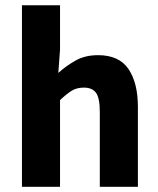

<svg xmlns="http://www.w3.org/2000/svg" viewBox="-20 -721 611 741"><path d="M64.7 0V-700.6H211.7V-529.4L205.1 -439.6Q233.4 -465.4 270.5 -486.7Q307.6 -508.1 358.3 -508.1Q439.7 -508.1 475.9 -454.6Q512.2 -401 512.2 -308V0H365.2V-289.2Q365.2 -342.8 350.5 -362.9Q335.9 -382.9 303.5 -382.9Q275.8 -382.9 256.1 -370.4Q236.4 -358 211.7 -334.7V0Z"/></svg>

Font: SourceSans3VF
Style: Regular
Weight: 200
Designer: Paul D. Hunt
Foundry: Adobe
Version: Version 3.052;hotconv 1.1.0;makeotfexe 2.6.0